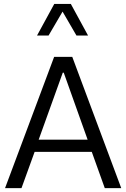

<svg xmlns="http://www.w3.org/2000/svg" viewBox="-20 -969 650 989"><path d="M158.4 -186.8H452.7L519.7 0H604.5L352.2 -676.2H258.9L6 0H90.7ZM303.4 -594.8H308.3L431.4 -249.5H179.2ZM433.6 -785.9 344.9 -948.7H259.5L170.7 -785.9H230.1L302.3 -909.2L373.9 -785.9Z"/></svg>

Font: Estedad-FD VF
Style: Regular
Weight: 100
Designer: Amin Abedi
Version: Version 7.3